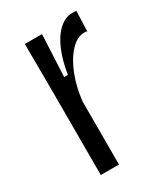

<svg xmlns="http://www.w3.org/2000/svg" viewBox="-142 -603 578 668"><g transform="rotate(-30 147.0 -269.0)"><path d="M63 0V-332L62 -527H131L123 -359H138Q146 -411 163 -451.5Q180 -492 205 -515Q230 -538 257 -538Q262 -538 266.5 -538Q271 -538 275 -537L272 -456Q269 -458 265.5 -458Q262 -458 259 -458Q232 -458 205.5 -430Q179 -402 160.5 -355.5Q142 -309 136 -253V0Z"/></g></svg>

Font: Bricolage Grotesque 24pt Condensed Light
Style: Regular
Weight: 300
Width: 3
Designer: Mathieu Triay
Foundry: Atelier Triay
Version: Version 1.001;gftools[0.9.33.dev8+g029e19f]